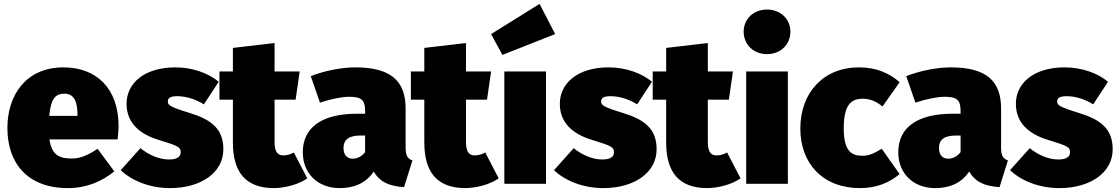

<svg xmlns="http://www.w3.org/2000/svg" viewBox="-20 -944 5739 986"><path d="M589 -296C589 -489 476 -598 306 -598C114 -598 18 -456 18 -287C18 -109 118 22 329 22C430 22 510 -17 567 -64L481 -180C431 -146 391 -130 350 -130C287 -130 246 -145 234 -228H584C586 -248 589 -278 589 -296ZM378 -349H233C241 -437 265 -463 310 -463C365 -463 377 -415 378 -356Z M881 -598C719 -598 630 -515 630 -411C630 -319 689 -257 797 -225C897 -194 908 -189 908 -161C908 -137 886 -125 848 -125C795 -125 742 -150 701 -183L600 -70C659 -14 752 22 853 22C1013 22 1127 -58 1127 -177C1127 -282 1066 -329 957 -363C848 -396 842 -405 842 -424C842 -440 854 -450 890 -450C937 -450 986 -434 1027 -408L1103 -524C1050 -569 967 -598 881 -598Z M1489 -161C1470 -150 1451 -146 1435 -146C1408 -146 1390 -161 1390 -215V-432H1498L1519 -577H1390V-723L1176 -698V-577H1107V-432H1176V-213C1176 -60 1241 21 1385 22C1439 22 1511 5 1558 -28Z M2063 -187V-386C2063 -528 1988 -598 1804 -598C1738 -598 1649 -582 1576 -553L1623 -417C1680 -436 1738 -447 1772 -447C1835 -447 1855 -432 1855 -374V-360H1814C1632 -360 1535 -289 1535 -162C1535 -55 1610 22 1725 22C1791 22 1857 1 1899 -63C1932 -8 1980 12 2055 17L2098 -120C2072 -130 2063 -146 2063 -187ZM1791 -129C1762 -129 1744 -150 1744 -183C1744 -228 1772 -248 1832 -248H1855V-163C1841 -144 1818 -129 1791 -129Z M2472 -161C2453 -150 2434 -146 2418 -146C2391 -146 2373 -161 2373 -215V-432H2481L2502 -577H2373V-723L2159 -698V-577H2090V-432H2159V-213C2159 -60 2224 21 2368 22C2422 22 2494 5 2541 -28Z M2751 -924 2502 -769 2560 -662 2831 -769ZM2784 -577H2570V0H2784Z M3106 -598C2944 -598 2855 -515 2855 -411C2855 -319 2914 -257 3022 -225C3122 -194 3133 -189 3133 -161C3133 -137 3111 -125 3073 -125C3020 -125 2967 -150 2926 -183L2825 -70C2884 -14 2977 22 3078 22C3238 22 3352 -58 3352 -177C3352 -282 3291 -329 3182 -363C3073 -396 3067 -405 3067 -424C3067 -440 3079 -450 3115 -450C3162 -450 3211 -434 3252 -408L3328 -524C3275 -569 3192 -598 3106 -598Z M3714 -161C3695 -150 3676 -146 3660 -146C3633 -146 3615 -161 3615 -215V-432H3723L3744 -577H3615V-723L3401 -698V-577H3332V-432H3401V-213C3401 -60 3466 21 3610 22C3664 22 3736 5 3783 -28Z M3919 -895C3849 -895 3799 -846 3799 -781C3799 -716 3849 -666 3919 -666C3989 -666 4039 -716 4039 -781C4039 -846 3989 -895 3919 -895ZM4026 -577H3812V0H4026Z M4391 -598C4208 -598 4090 -467 4090 -284C4090 -104 4206 22 4396 22C4482 22 4547 -6 4600 -50L4508 -180C4468 -156 4444 -144 4408 -144C4353 -144 4313 -168 4313 -284C4313 -401 4347 -437 4410 -437C4445 -437 4477 -426 4512 -397L4600 -522C4545 -570 4479 -598 4391 -598Z M5121 -187V-386C5121 -528 5046 -598 4862 -598C4796 -598 4707 -582 4634 -553L4681 -417C4738 -436 4796 -447 4830 -447C4893 -447 4913 -432 4913 -374V-360H4872C4690 -360 4593 -289 4593 -162C4593 -55 4668 22 4783 22C4849 22 4915 1 4957 -63C4990 -8 5038 12 5113 17L5156 -120C5130 -130 5121 -146 5121 -187ZM4849 -129C4820 -129 4802 -150 4802 -183C4802 -228 4830 -248 4890 -248H4913V-163C4899 -144 4876 -129 4849 -129Z M5448 -598C5286 -598 5197 -515 5197 -411C5197 -319 5256 -257 5364 -225C5464 -194 5475 -189 5475 -161C5475 -137 5453 -125 5415 -125C5362 -125 5309 -150 5268 -183L5167 -70C5226 -14 5319 22 5420 22C5580 22 5694 -58 5694 -177C5694 -282 5633 -329 5524 -363C5415 -396 5409 -405 5409 -424C5409 -440 5421 -450 5457 -450C5504 -450 5553 -434 5594 -408L5670 -524C5617 -569 5534 -598 5448 -598Z"/></svg>

Font: Glow Sans SC Normal Heavy
Style: Regular
Weight: 900
Designer: Ryoko NISHIZUKA (kana, bopomofo & ideographs); Paul D. Hunt (Latin, Greek & Cyrillic); Sandoll Communications, Soo-young
Version: Version 0.93